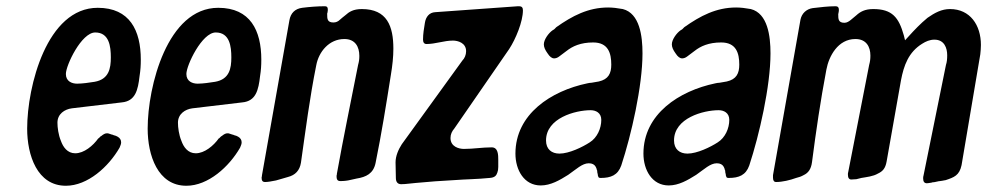

<svg xmlns="http://www.w3.org/2000/svg" viewBox="-20 -587 3162 615"><path d="M191 8C261 8 328 -53 363 -114C366 -121 368 -126 368 -131C368 -139 364 -145 357 -149C354 -151 349 -153 344 -154C342 -155 340 -156 338 -156L329 -159C327 -160 325 -160 322 -160C317 -160 311 -157 304 -151H303C303 -150 302 -150 302 -150L297 -145C297 -145 297 -145 296 -144H295C278 -120 249 -96 221 -96C196 -96 182 -116 175 -136C167 -155 164 -179 164 -194C164 -222 187 -237 210 -240L370 -259C414 -263 422 -299 427 -343C430 -362 431 -377 431 -396C431 -489 396 -562 293 -562C130 -562 67 -310 67 -175C67 -90 99 8 191 8ZM191 -350C191 -378 241 -483 285 -483C330 -483 335 -438 335 -403C335 -368 329 -333 283 -325L255 -321C246 -320 236 -319 227 -319C211 -319 191 -326 191 -350Z M577 8C647 8 714 -53 749 -114C752 -121 754 -126 754 -131C754 -139 750 -145 743 -149C740 -151 735 -153 730 -154C728 -155 726 -156 724 -156L715 -159C713 -160 711 -160 708 -160C703 -160 697 -157 690 -151H689C689 -150 688 -150 688 -150L683 -145C683 -145 683 -145 682 -144H681C664 -120 635 -96 607 -96C582 -96 568 -116 561 -136C553 -155 550 -179 550 -194C550 -222 573 -237 596 -240L756 -259C800 -263 808 -299 813 -343C816 -362 817 -377 817 -396C817 -489 782 -562 679 -562C516 -562 453 -310 453 -175C453 -90 485 8 577 8ZM577 -350C577 -378 627 -483 671 -483C716 -483 721 -438 721 -403C721 -368 715 -333 669 -325L641 -321C632 -320 622 -319 613 -319C597 -319 577 -326 577 -350Z M829 -4C838 -4 849 -6 864 -9C879 -13 891 -17 902 -20C926 -26 940 -41 944 -66C959 -171 972 -274 993 -378C1001 -421 1034 -462 1083 -462C1118 -462 1131 -437 1131 -408C1131 -397 1130 -390 1127 -379C1104 -262 1080 -147 1059 -30C1059 -29 1059 -29 1059 -28L1058 -24C1058 -15 1059 -7 1070 -7C1081 -7 1092 -8 1104 -11L1122 -15C1153 -20 1176 -31 1183 -65C1202 -158 1217 -252 1232 -347C1237 -377 1240 -405 1240 -431C1240 -503 1220 -558 1139 -558C1112 -558 1098 -549 1086 -538C1079 -533 1074 -528 1069 -524C1063 -518 1056 -515 1048 -515C1028 -515 1028 -527 1028 -542C1028 -543 1028 -543 1028 -544L1029 -546C1029 -547 1029 -547 1029 -548C1030 -550 1030 -553 1030 -557C1030 -564 1027 -567 1021 -567C997 -567 972 -565 948 -562C925 -559 911 -545 907 -522L819 -25C819 -24 819 -24 819 -23L818 -19C818 -11 819 -4 829 -4Z M1265 3C1281 3 1296 0 1312 -1C1354 -5 1395 -8 1434 -10C1473 -13 1509 -13 1548 -17C1565 -18 1570 -25 1573 -34C1575 -39 1576 -45 1576 -52V-75C1576 -90 1576 -115 1555 -115C1524 -115 1497 -110 1466 -110C1450 -110 1423 -117 1423 -145C1423 -157 1428 -167 1435 -175L1611 -430C1632 -462 1655 -518 1655 -554C1655 -563 1651 -567 1643 -567H1639L1374 -548C1355 -547 1344 -533 1341 -514C1338 -495 1335 -479 1335 -460C1335 -451 1339 -446 1346 -446C1375 -446 1402 -457 1431 -457C1446 -457 1473 -450 1473 -423C1473 -411 1468 -400 1461 -393L1267 -125C1256 -108 1247 -87 1247 -67L1248 -17C1248 -4 1254 3 1265 3Z M1712 7C1744 7 1773 -10 1800 -27C1826 -45 1845 -64 1866 -64C1877 -64 1884 -60 1888 -53C1890 -50 1891 -46 1892 -42C1893 -41 1893 -40 1893 -39V-36C1893 -35 1893 -34 1894 -33C1894 -32 1894 -32 1894 -31L1895 -27C1895 -26 1895 -26 1895 -25C1897 -22 1895 -17 1904 -17C1937 -17 1959 -26 1970 -57C2002 -154 2038 -311 2038 -416C2038 -472 2029 -544 1975 -558C1958 -561 1943 -563 1928 -563C1864 -563 1813 -536 1762 -500L1755 -493L1750 -490C1737 -481 1722 -460 1722 -445C1722 -436 1726 -427 1734 -416C1741 -405 1748 -400 1755 -400C1760 -400 1766 -402 1771 -406C1778 -411 1786 -417 1795 -424C1814 -439 1840 -451 1880 -451C1928 -451 1938 -417 1938 -380C1938 -352 1929 -333 1898 -326L1875 -322C1870 -322 1866 -321 1861 -320C1746 -296 1631 -222 1631 -95C1631 -42 1659 7 1712 7ZM1729 -137C1729 -209 1823 -234 1872 -234C1888 -234 1906 -226 1906 -203C1906 -176 1893 -146 1869 -131C1846 -116 1803 -95 1772 -95C1747 -95 1729 -109 1729 -137Z M2122 7C2154 7 2183 -10 2210 -27C2236 -45 2255 -64 2276 -64C2287 -64 2294 -60 2298 -53C2300 -50 2301 -46 2302 -42C2303 -41 2303 -40 2303 -39V-36C2303 -35 2303 -34 2304 -33C2304 -32 2304 -32 2304 -31L2305 -27C2305 -26 2305 -26 2305 -25C2307 -22 2305 -17 2314 -17C2347 -17 2369 -26 2380 -57C2412 -154 2448 -311 2448 -416C2448 -472 2439 -544 2385 -558C2368 -561 2353 -563 2338 -563C2274 -563 2223 -536 2172 -500L2165 -493L2160 -490C2147 -481 2132 -460 2132 -445C2132 -436 2136 -427 2144 -416C2151 -405 2158 -400 2165 -400C2170 -400 2176 -402 2181 -406C2188 -411 2196 -417 2205 -424C2224 -439 2250 -451 2290 -451C2338 -451 2348 -417 2348 -380C2348 -352 2339 -333 2308 -326L2285 -322C2280 -322 2276 -321 2271 -320C2156 -296 2041 -222 2041 -95C2041 -42 2069 7 2122 7ZM2139 -137C2139 -209 2233 -234 2282 -234C2298 -234 2316 -226 2316 -203C2316 -176 2303 -146 2279 -131C2256 -116 2213 -95 2182 -95C2157 -95 2139 -109 2139 -137Z M2879 -458 2875 -474C2859 -531 2838 -558 2777 -558C2750 -558 2735 -549 2723 -538C2716 -532 2710 -527 2705 -523C2700 -519 2693 -514 2685 -514C2665 -514 2665 -526 2665 -541C2665 -542 2665 -542 2665 -543L2666 -545C2666 -546 2666 -546 2666 -547C2667 -550 2667 -553 2667 -556C2667 -563 2664 -567 2657 -567C2633 -567 2608 -564 2583 -561C2563 -558 2548 -544 2544 -524L2456 -26V-18C2456 -9 2459 -4 2466 -4C2486 -4 2511 -10 2530 -17C2539 -19 2547 -22 2554 -26C2569 -33 2578 -45 2581 -68C2594 -168 2608 -264 2627 -364C2635 -407 2664 -462 2720 -462C2755 -462 2768 -437 2768 -409C2768 -398 2767 -390 2764 -379L2697 -36C2696 -34 2696 -31 2696 -27C2696 -17 2700 -12 2707 -12C2712 -12 2716 -13 2723 -13L2739 -17C2756 -20 2777 -22 2792 -31C2807 -38 2816 -47 2820 -70L2866 -330C2875 -377 2890 -420 2934 -447C2945 -454 2958 -460 2973 -460C3005 -460 3014 -433 3014 -410C3014 -398 3013 -388 3010 -379L2938 -24C2937 -22 2937 -19 2937 -15C2937 -5 2941 0 2949 0C2952 0 2957 -1 2964 -2C2965 -3 2967 -3 2968 -3L2976 -4C2977 -5 2979 -5 2980 -5C2984 -6 2988 -7 2991 -7L2998 -8C3001 -9 3005 -9 3009 -10C3036 -19 3053 -25 3060 -58L3120 -413C3121 -424 3122 -432 3122 -443C3122 -507 3087 -558 3023 -558C2996 -558 2974 -546 2951 -530C2928 -511 2909 -491 2890 -470Z"/></svg>

Font: Bangerz
Style: Regular
Weight: 400
Designer: vernon adams
Foundry: Vernon Adams
Version: Version 2.10;December 28, 2023;FontCreator 13.0.0.2683 64-bi